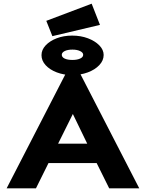

<svg xmlns="http://www.w3.org/2000/svg" viewBox="-20 -1021 790 1041"><path d="M572 0 504 -137H243L175 0H16L340 -629H411L735 0ZM375 -403 295 -242H453ZM371 -614Q326 -614 288 -628.5Q250 -643 227.5 -667.5Q205 -692 205 -722Q205 -751 227.5 -775Q250 -799 287.5 -813.5Q325 -828 371 -828Q418 -828 456.5 -813.5Q495 -799 518.5 -775Q542 -751 542 -723Q542 -693 518.5 -668Q495 -643 456 -628.5Q417 -614 371 -614ZM373 -696Q398 -696 414.5 -703.5Q431 -711 431 -724Q431 -736 414.5 -744Q398 -752 373 -752Q346 -752 330.5 -744Q315 -736 315 -724Q315 -711 330.5 -703.5Q346 -696 373 -696ZM264 -825 231 -908 477 -1001 522 -886Z"/></svg>

Font: Inconsolata ExtraExpanded Black
Style: Regular
Weight: 900
Width: 8
Monospace: yes
Designer: Raph Levien, Cyreal, Brenton Simpson
Foundry: Raph Levien, Cyreal, Google
Version: Version 3.001; ttfautohint (v1.8.2.53-6de2)